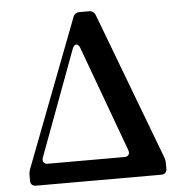

<svg xmlns="http://www.w3.org/2000/svg" viewBox="-53 -799 809 857"><g transform="rotate(-5 351.5 -370.5)"><path d="M49 -41V-18C49 -2 58 7 74 7H635C651 7 660 -2 660 -18V-41C660 -52 658 -62 654 -72L406 -728C401 -741 391 -748 377 -748H335C321 -748 311 -742 306 -728L55 -72C51 -62 49 -52 49 -41ZM115 -115 291 -589C299 -610 316 -610 324 -589L498 -115C504 -98 496 -86 478 -86H135C117 -86 109 -98 115 -115Z"/></g></svg>

Font: 寒蝉锦书宋Pro Soft
Style: Regular
Weight: 700
Designer: 寒蝉锦书宋{Warren} 思源宋体{Ryoko NISHIZUKA 西塚涼子 (kana & ideographs); Frank Grießhammer (Latin, Greek & Cyrillic); Wenlong ZHANG 
Foundry: Adobe & ChillType
Version: Version 2.000;Glyphs 3.1.1 (3135)